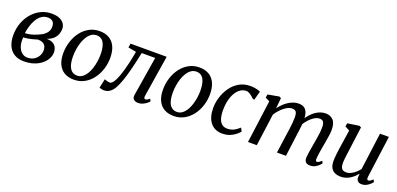

<svg xmlns="http://www.w3.org/2000/svg" viewBox="2 -1299 4216 2040"><g transform="rotate(20 2110.5 -279.0)"><path d="M239.6 9.7Q190.4 9.7 153.3 -6.1Q116.2 -21.9 91 -51.3Q65.8 -80.8 53.1 -121.9Q40.4 -163 40.4 -213.5Q40.4 -289.7 64.5 -354.3Q88.6 -419 130.8 -467.3Q173 -515.5 228.4 -542.3Q283.7 -569 346.5 -569Q404.3 -569 439.8 -552.4Q475.2 -535.7 491.5 -509.5Q507.7 -483.2 507.7 -453.7Q507.7 -421.2 495.1 -390.3Q482.4 -359.5 455.4 -335.5Q428.5 -311.5 385.6 -298.3Q430.7 -299 457.8 -283.8Q484.9 -268.6 497.3 -243.3Q509.7 -218 509.7 -188.1Q509.7 -152.2 491.2 -117.2Q472.7 -82.2 437.7 -53.4Q402.7 -24.5 352.6 -7.4Q302.5 9.7 239.6 9.7ZM263 -40.4Q302.5 -40.4 333.1 -58.1Q363.7 -75.9 381.5 -106Q399.3 -136.2 399.3 -172.9Q399.3 -200.6 388.4 -220Q377.6 -239.3 356.1 -249.4Q334.7 -259.4 302.8 -259.4Q295.6 -257.7 284.6 -254Q273.6 -250.4 260.3 -246.6Q247 -242.8 232.8 -239.7Q214.8 -236 193.4 -232.2Q172 -228.4 147.5 -226.8Q147 -218.8 146.8 -210.9Q146.7 -203 146.7 -195.7Q146.7 -152.8 160.4 -117.5Q174.2 -82.2 200.4 -61.3Q226.6 -40.4 263 -40.4ZM148.8 -275.5Q166.3 -276.5 181.2 -278.5Q196.1 -280.4 211.4 -284.1Q226.6 -287.7 244.7 -293.6Q290.5 -308.7 325.4 -328.1Q360.2 -347.5 379.8 -374.7Q399.4 -401.9 399.4 -439.4Q399.4 -477.3 379.6 -496.4Q359.9 -515.5 323.3 -515.5Q282.3 -515.5 251.6 -493.3Q220.9 -471.1 200 -435.1Q179 -399.1 166.5 -357.1Q154 -315.2 148.8 -275.5Z M891.2 -568.3Q955.8 -568.3 1000.3 -541.5Q1044.9 -514.8 1068.2 -463.7Q1091.6 -412.7 1091.7 -339.7Q1091.9 -271.9 1071.6 -209Q1051.4 -146.1 1013.7 -96.4Q975.9 -46.8 923.1 -17.8Q870.3 11.2 805.5 11.2Q742.2 11.2 697.3 -15Q652.3 -41.2 628.8 -91.5Q605.2 -141.8 604.9 -213.4Q604.8 -282.4 624.8 -346.1Q644.9 -409.8 682.6 -459.9Q720.2 -509.9 773.1 -539.1Q826.1 -568.3 891.2 -568.3ZM875.4 -515.3Q842.3 -515.3 816.3 -497.2Q790.3 -479.1 771 -448.6Q751.6 -418.1 738.8 -379.7Q726 -341.3 719.9 -300.2Q713.7 -259.1 713.8 -220.4Q714 -159.5 726.8 -119.9Q739.7 -80.2 764.1 -60.8Q788.6 -41.4 823.2 -41.4Q855.5 -41.4 881.2 -59.4Q906.8 -77.4 926 -107.9Q945.1 -138.4 957.7 -176.7Q970.2 -214.9 976.6 -255.9Q982.9 -296.9 982.8 -335.6Q982.7 -396.6 970.3 -436.3Q958 -476 934.4 -495.6Q910.7 -515.3 875.4 -515.3Z M1576.8 -87.9Q1573.6 -67.8 1578.8 -60.1Q1584.1 -52.4 1590.8 -52.4Q1599.9 -52.4 1611.3 -57.9Q1622.8 -63.4 1638.5 -76.8L1651.4 -50.9Q1645.7 -42.4 1628.1 -27.9Q1610.5 -13.4 1585.7 -1.7Q1560.9 10 1533 10Q1500.7 10 1481.8 -6.5Q1462.8 -23 1468.6 -58.6L1540.4 -501.6H1387.9Q1365.3 -392 1344.2 -309Q1323.1 -226 1302.5 -167Q1281.8 -107.9 1260.3 -70Q1239.7 -33.1 1210.9 -12.5Q1182.1 8 1145.2 8Q1131 8 1113.5 3.6Q1095.9 -0.9 1092.8 -4L1115.2 -106.3Q1118.4 -104.3 1128.2 -100.6Q1138 -97 1150.6 -93.8Q1163.3 -90.7 1175 -90.7Q1189.8 -90.7 1203.7 -105.7Q1217.6 -120.7 1230.6 -146.4Q1243.6 -172.1 1255.5 -204.8Q1267.4 -237.5 1277.4 -272.9Q1290.2 -318 1300.1 -362Q1310.1 -406.1 1316.8 -440.9Q1323.5 -475.8 1326 -492.8L1235.4 -509.2L1242.5 -555.1H1650.9Z M2019.2 -568.3Q2083.8 -568.3 2128.3 -541.5Q2172.9 -514.8 2196.2 -463.7Q2219.6 -412.7 2219.7 -339.7Q2219.9 -271.9 2199.6 -209Q2179.4 -146.1 2141.7 -96.4Q2103.9 -46.8 2051.1 -17.8Q1998.3 11.2 1933.5 11.2Q1870.2 11.2 1825.3 -15Q1780.3 -41.2 1756.8 -91.5Q1733.2 -141.8 1732.9 -213.4Q1732.8 -282.4 1752.8 -346.1Q1772.9 -409.8 1810.6 -459.9Q1848.2 -509.9 1901.1 -539.1Q1954.1 -568.3 2019.2 -568.3ZM2003.4 -515.3Q1970.3 -515.3 1944.3 -497.2Q1918.3 -479.1 1899 -448.6Q1879.6 -418.1 1866.8 -379.7Q1854 -341.3 1847.9 -300.2Q1841.7 -259.1 1841.8 -220.4Q1842 -159.5 1854.8 -119.9Q1867.7 -80.2 1892.1 -60.8Q1916.6 -41.4 1951.2 -41.4Q1983.5 -41.4 2009.2 -59.4Q2034.8 -77.4 2054 -107.9Q2073.1 -138.4 2085.7 -176.7Q2098.2 -214.9 2104.6 -255.9Q2110.9 -296.9 2110.8 -335.6Q2110.7 -396.6 2098.3 -436.3Q2086 -476 2062.4 -495.6Q2038.7 -515.3 2003.4 -515.3Z M2480.9 10Q2397.1 10 2349.2 -48.7Q2301.3 -107.4 2300.9 -213.1Q2300.6 -271.5 2319.2 -333.6Q2337.8 -395.6 2374.7 -448.9Q2411.7 -502.2 2467 -535.1Q2522.3 -568 2595.3 -568Q2622.8 -568 2654.9 -562.3Q2686.9 -556.5 2708.8 -545.8L2681 -444.3L2662.6 -449.7Q2650.2 -461.8 2634.5 -474.4Q2618.8 -487 2602.8 -495.5Q2586.8 -504 2572.6 -504Q2536.4 -504 2505.9 -483.6Q2475.4 -463.3 2453.2 -425.7Q2430.9 -388.1 2418.7 -336.4Q2406.5 -284.7 2407 -222.2Q2407.7 -166 2420.3 -129.5Q2432.9 -93.1 2456.8 -75.2Q2480.6 -57.4 2514.6 -57.4Q2545 -57.4 2568.4 -65.4Q2591.7 -73.4 2611.6 -87.2Q2631.4 -101 2650.8 -118.7L2671 -80.6Q2658.7 -64.6 2633.1 -43.1Q2607.5 -21.7 2569.4 -5.8Q2531.4 10 2480.9 10Z M2941.9 -557.4 2930.2 -438.3Q2949.1 -464.5 2973 -488Q2996.9 -511.5 3024.2 -529.6Q3051.5 -547.7 3080.6 -557.8Q3109.7 -568 3139.3 -568Q3176.1 -568 3200.4 -553.6Q3224.7 -539.3 3237.1 -508.4Q3249.5 -477.4 3250.4 -426.9Q3250.5 -422 3250.4 -416.7Q3250.2 -411.3 3250 -406Q3249.8 -400.6 3249.1 -394.7L3233.3 -415.6Q3250.9 -447.9 3274.2 -475.7Q3297.5 -503.4 3324.9 -524.1Q3352.4 -544.8 3382.9 -556.4Q3413.4 -568 3446 -568Q3498 -568 3531.2 -534.7Q3564.3 -501.4 3564.3 -422.1Q3564.3 -401.6 3560.3 -371.1Q3556.3 -340.7 3550.8 -307.9Q3545.3 -275.1 3540.3 -247Q3535.8 -221.6 3530.7 -192.9Q3525.6 -164.1 3521.7 -136Q3517.9 -107.8 3516.4 -84.8Q3515.7 -67.9 3519.2 -60.1Q3522.6 -52.4 3530.1 -52.4Q3541.1 -52.4 3552.8 -59.2Q3564.6 -66.1 3582.3 -82.3L3594.9 -57.1Q3590.1 -49.9 3574.3 -33.8Q3558.5 -17.7 3533.5 -3.9Q3508.5 10 3476.4 10Q3451.2 10 3436.8 1.9Q3422.4 -6.2 3416.7 -20.8Q3410.9 -35.3 3411.3 -54.6Q3412 -75.5 3416.1 -103.9Q3420.2 -132.4 3425.7 -163.4Q3431.2 -194.3 3435.7 -222.9Q3440.2 -250.1 3446 -283.2Q3451.8 -316.3 3455.9 -350.3Q3460 -384.3 3459.9 -413.8Q3459.7 -461.2 3445.8 -477.6Q3431.8 -494.1 3402.6 -494.1Q3381.9 -494.1 3358.5 -482.6Q3335 -471.1 3311.7 -450.3Q3288.3 -429.6 3267.6 -402.4Q3246.9 -375.3 3231.7 -344L3250.9 -403.3Q3249.8 -380 3247 -352.6Q3244.2 -325.3 3240.7 -298.2Q3237.3 -271.1 3233.8 -247L3201.6 0H3099.7L3130.6 -220.6Q3134.8 -248.8 3139.4 -282.4Q3144.1 -316 3147.3 -350Q3150.5 -383.9 3150.4 -413Q3149.9 -462.2 3136.6 -478.5Q3123.3 -494.8 3089.8 -494.8Q3070.4 -494.8 3048.1 -484.5Q3025.7 -474.2 3002.7 -455.9Q2979.8 -437.7 2958.8 -413.9Q2937.8 -390.2 2921 -363.4L2871.9 0H2772.2L2837 -483L2787.4 -507.7L2794.7 -545.2L2921.2 -568Z M3821.1 10Q3786.8 10 3758.2 -1.9Q3729.6 -13.9 3712.3 -42.4Q3695 -70.8 3694.7 -120.7Q3694.7 -138.2 3696.1 -159Q3697.5 -179.8 3700.2 -202.9Q3702.8 -226 3706 -249.4Q3709.1 -272.9 3712.6 -294.8L3741 -481.7L3688.3 -509.7L3694.9 -547L3826.9 -566.6L3847.7 -556L3812.5 -290.8Q3810 -269.3 3807.1 -248.8Q3804.2 -228.2 3801.7 -208.8Q3799.1 -189.5 3797.5 -171.4Q3795.9 -153.3 3795.9 -136.6Q3795.9 -103.3 3804 -85.2Q3812 -67.1 3827 -60.1Q3842.1 -53.2 3862.9 -53.2Q3888.8 -53.2 3915.2 -66.4Q3941.7 -79.7 3965.1 -100.1Q3988.4 -120.6 4004.7 -142.6L4060.4 -562.6H4160.5L4096.8 -88.6Q4094.3 -69.9 4098.8 -61.1Q4103.3 -52.4 4111.8 -52.4Q4121.4 -52.4 4133.1 -59.3Q4144.8 -66.2 4162.9 -82.9L4175.5 -56.7Q4171.2 -49.7 4155.1 -33.7Q4139.1 -17.8 4114.2 -4.2Q4089.4 9.3 4058.7 9.3Q4027.8 9.3 4012.9 -7.6Q3997.9 -24.4 3999.9 -52.7Q3999.8 -54.6 4000 -58.5Q4000.2 -62.3 4000.7 -67.3Q4001.3 -72.3 4001.8 -77.6Q4002.3 -82.8 4002.8 -87.4L4001.5 -88.4Q3986.8 -70.3 3968.4 -52.8Q3950 -35.3 3927.4 -21.1Q3904.7 -7 3878.3 1.5Q3851.8 10 3821.1 10Z"/></g></svg>

Font: Merriweather Light
Style: Italic
Weight: 300
Italic angle: -7.8°
Designer: Eben Sorkin
Foundry: Eben Sorkin
Version: Version 2.101